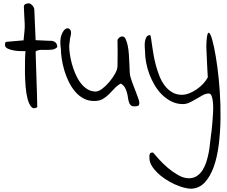

<svg xmlns="http://www.w3.org/2000/svg" viewBox="-20 -642 1357 1150"><path d="M132.8 -335.9Q125 -335.9 105.5 -335.9Q85.9 -335.9 64.9 -339.4Q43.9 -342.8 26.9 -350.6Q9.8 -358.4 9.8 -373Q9.8 -377 11.2 -384.3Q12.7 -391.6 20.5 -391.6L121.1 -400.4Q125 -436.5 127 -459.5Q128.9 -482.4 127.9 -502.4Q127 -522.5 125.5 -544.4Q124 -566.4 123 -601.6Q123 -608.4 126 -612.3Q128.9 -616.2 133.3 -618.2Q137.7 -620.1 143.1 -621.1Q148.4 -622.1 151.4 -622.1Q157.2 -622.1 163.6 -618.2Q169.9 -614.3 174.8 -608.4Q179.7 -602.5 182.6 -596.2Q185.5 -589.8 185.5 -584L193.4 -401.4L277.3 -397.5Q293.9 -399.4 308.1 -391.1Q322.3 -382.8 323.2 -360.4Q311.5 -347.7 294.9 -345.2Q278.3 -342.8 260.3 -343.3Q242.2 -343.8 224.6 -343.3Q207 -342.8 193.4 -334Q193.4 -328.1 194.3 -301.8Q195.3 -275.4 196.3 -239.3Q197.3 -203.1 198.7 -162.1Q200.2 -121.1 201.2 -86.4Q202.1 -51.8 202.6 -27.3Q203.1 -2.9 203.1 0Q180.7 13.7 167 -2.4Q153.3 -18.6 145 -50.3Q136.7 -82 133.3 -124.5Q129.9 -167 129.4 -208.5Q128.9 -250 129.9 -285.2Q130.9 -320.3 132.8 -335.9Z M703.1 -141.6Q680.7 -128.9 664.6 -110.8Q648.4 -92.8 631.8 -76.7Q615.2 -60.5 595.2 -48.8Q575.2 -37.1 543.9 -37.1Q508.8 -37.1 480.5 -52.2Q452.1 -67.4 430.2 -93.3Q408.2 -119.1 392.1 -151.9Q376 -184.6 365.7 -219.2Q355.5 -253.9 350.1 -287.6Q344.7 -321.3 344.7 -348.6Q336.9 -401.4 347.7 -431.2Q358.4 -460.9 373.5 -469.2Q388.7 -477.5 399.4 -465.3Q410.2 -453.1 402.3 -422.9Q400.4 -418.9 399.4 -410.6Q398.4 -402.3 397.5 -393.6Q396.5 -384.8 395.5 -377Q394.5 -369.1 394.5 -366.2Q394.5 -345.7 398.4 -317.9Q402.3 -290 410.6 -259.8Q418.9 -229.5 431.6 -199.7Q444.3 -169.9 461.9 -146.5Q479.5 -123 502.4 -108.4Q525.4 -93.8 552.7 -93.8Q570.3 -93.8 592.8 -110.8Q615.2 -127.9 635.3 -151.9Q655.3 -175.8 669.4 -201.2Q683.6 -226.6 683.6 -244.1Q683.6 -253.9 684.1 -276.4Q684.6 -298.8 684.6 -324.2Q684.6 -349.6 684.1 -372.1Q683.6 -394.5 683.6 -403.3Q689.5 -413.1 696.3 -418.5Q703.1 -423.8 712.9 -423.8Q724.6 -423.8 732.4 -408.2Q740.2 -392.6 745.1 -368.2Q750 -343.8 752 -315.4Q753.9 -287.1 754.9 -260.7Q755.9 -234.4 756.8 -214.4Q757.8 -194.3 759.8 -187.5Q764.6 -168 773.9 -143.6Q783.2 -119.1 792 -96.2Q800.8 -73.2 807.6 -54.2Q814.5 -35.2 814.5 -25.4Q814.5 -10.7 806.2 -7.8Q797.9 -4.9 785.2 -4.9Q769.5 -4.9 762.2 -12.7Q754.9 -20.5 751.5 -32.7Q748 -44.9 746.1 -59.6Q744.1 -74.2 739.7 -89.8Q735.4 -105.5 727.1 -119.1Q718.8 -132.8 703.1 -141.6Z M875 304.7Q875 297.9 875 291.5Q875 285.2 877 280.8Q878.9 276.4 882.8 273.4Q888.7 271.5 896.5 271.5Q911.1 288.1 934.1 314Q957 339.8 986.3 364.3Q1015.6 388.7 1047.9 407.2Q1080.1 425.8 1113.3 425.8Q1140.6 424.8 1160.2 411.6Q1179.7 398.4 1193.4 377Q1207 355.5 1215.8 328.1Q1224.6 300.8 1230 272.5Q1235.4 244.1 1237.8 217.8Q1240.2 191.4 1243.2 171.9Q1245.1 162.1 1247.6 139.2Q1250 116.2 1252.4 88.4Q1254.9 60.5 1256.3 30.3Q1257.8 0 1255.9 -24.9Q1253.9 -49.8 1248 -65.9Q1242.2 -82 1230.5 -82Q1213.9 -82 1195.3 -72.3Q1176.8 -62.5 1156.7 -50.3Q1136.7 -38.1 1116.2 -28.3Q1095.7 -18.6 1076.2 -18.6Q1039.1 -18.6 1008.3 -33.7Q977.5 -48.8 952.1 -73.2Q926.8 -97.7 907.2 -130.4Q887.7 -163.1 874.5 -198.2Q861.3 -233.4 855 -268.6Q848.6 -303.7 848.6 -335Q848.6 -341.8 847.2 -357.4Q845.7 -373 847.7 -389.6Q849.6 -406.2 856.4 -418.9Q863.3 -431.6 877.9 -431.6Q881.8 -431.6 884.3 -416Q886.7 -400.4 890.1 -375.5Q893.6 -350.6 898.9 -318.4Q904.3 -286.1 913.1 -252.9Q921.9 -219.7 934.6 -187.5Q947.3 -155.3 965.8 -130.4Q984.4 -105.5 1010.3 -89.8Q1036.1 -74.2 1069.3 -74.2Q1090.8 -74.2 1114.3 -83.5Q1137.7 -92.8 1158.7 -107.4Q1179.7 -122.1 1197.3 -140.6Q1214.8 -160.2 1224.6 -178.7Q1224.6 -182.6 1223.6 -197.3Q1222.7 -211.9 1221.7 -231Q1220.7 -250 1219.7 -272.5Q1218.8 -294.9 1217.8 -314.9Q1216.8 -335 1216.3 -349.6Q1215.8 -364.3 1215.8 -368.2Q1217.8 -427.7 1224.6 -440.9Q1231.4 -454.1 1241.2 -432.6Q1251 -411.1 1261.7 -360.4Q1272.5 -309.6 1281.7 -241.7Q1291 -173.8 1296.4 -93.8Q1301.8 -13.7 1300.8 66.9Q1299.8 147.5 1290.5 222.7Q1281.2 297.9 1260.7 356Q1240.2 414.1 1207 450.2Q1173.8 486.3 1125 488.3Q1105.5 488.3 1078.6 481Q1051.8 473.6 1024.4 460.9Q997.1 448.2 970.2 430.7Q943.4 413.1 922.4 392.6Q901.4 372.1 888.2 349.6Q875 327.1 875 304.7Z"/></svg>

Font: Indie Flower
Style: Regular
Weight: 400
Designer: Kimberly Geswein
Foundry: Kimberly Geswein
Version: Version 1.001 2010